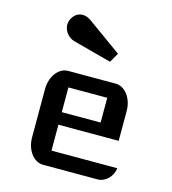

<svg xmlns="http://www.w3.org/2000/svg" viewBox="-119 -913 904 1010"><g transform="rotate(15 333.5 -408.0)"><path d="M115.7 -124C115.7 -55.7 157.2 0 208.5 0H505.4C548.3 0 585.9 -37.6 590.8 -83.5H232.4V-224.6H560.5V-387.2C560.5 -456.1 518.6 -511.2 467.8 -511.2H208.5C157.2 -511.2 115.7 -456.1 115.7 -387.2ZM232.4 -293V-427.7H443.8V-293ZM201.7 -669.9 408.7 -614.7 438.5 -666 252.4 -799.8C211.4 -829.1 167 -816.9 147.5 -773.9C127.4 -729.5 158.2 -681.6 201.7 -669.9Z"/></g></svg>

Font: Atomic Age
Style: Regular
Weight: 400
Designer: James Grieshaber
Foundry: James Grieshaber
Version: Version 1.002